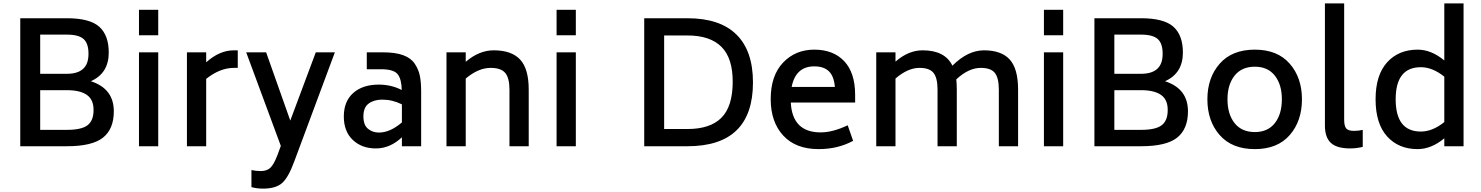

<svg xmlns="http://www.w3.org/2000/svg" viewBox="-20 -866 8772 1137"><path d="M518 -385Q654 -341 654 -207Q654 -102 590 -51Q526 0 376 0H100V-758H376Q512 -758 568 -707.5Q624 -657 624 -555Q624 -432 518 -385ZM218 -661V-429H376Q503 -429 504 -544Q505 -607 476 -634Q447 -661 376 -661ZM534 -213Q535 -275 495 -303.5Q455 -332 376 -332H218V-97H376Q463 -97 498.5 -124.5Q534 -152 534 -213Z M803 -657V-808H917V-657ZM803 0V-556H917V0Z M1365 -568H1388V-464H1365Q1283 -464 1201 -399V0H1087V-556H1201V-497Q1280 -568 1365 -568Z M1850 -556H1963L1723 89Q1688 185 1650.5 218Q1613 251 1538 251Q1500 251 1469 242V141Q1496 147 1524 147Q1560 147 1580.5 128Q1601 109 1622 55L1643 -2L1438 -556H1556L1699 -152Z M2251 -556Q2322 -556 2368 -539Q2414 -522 2436.5 -488Q2459 -454 2466.5 -416.5Q2474 -379 2474 -323V0H2360V-53Q2290 13 2206 13Q2122 13 2069 -37.5Q2016 -88 2016 -176Q2016 -266 2072 -315.5Q2128 -365 2223 -365Q2297 -365 2359 -333Q2358 -398 2334.5 -427Q2311 -456 2236 -456H2152V-556ZM2224 -81Q2290 -81 2360 -141V-248Q2304 -276 2244 -276Q2195 -276 2163.5 -253Q2132 -230 2132 -177Q2132 -126 2159 -103.5Q2186 -81 2224 -81Z M2904 -568Q3009 -568 3060 -513.5Q3111 -459 3111 -335V0H2997V-335Q2997 -404 2972 -434Q2947 -464 2885 -464Q2813 -464 2738 -401V0H2624V-556H2738V-500Q2817 -568 2904 -568Z M3276 -657V-808H3390V-657ZM3276 0V-556H3390V0Z M4051 -758Q4243 -758 4341 -661.5Q4439 -565 4439 -378Q4439 0 4051 0H3795V-758ZM4319 -378Q4320 -521 4252.5 -588.5Q4185 -656 4051 -656H3913V-102H4051Q4185 -102 4251.5 -168Q4318 -234 4319 -378Z M4663 -259Q4672 -82 4840 -82Q4911 -82 5000 -124L5032 -32Q4942 17 4828 17Q4692 17 4618 -63.5Q4544 -144 4544 -279Q4544 -418 4617 -495Q4690 -572 4802 -572Q4915 -572 4979.5 -503.5Q5044 -435 5044 -304V-259ZM4802 -473Q4692 -473 4668 -351H4924Q4919 -414 4889 -443.5Q4859 -473 4802 -473Z M5807 -568Q5910 -568 5959.5 -513.5Q6009 -459 6009 -335V0H5895V-335Q5895 -404 5871.5 -434Q5848 -464 5788 -464Q5716 -464 5643 -396Q5646 -368 5646 -335V0H5532V-335Q5532 -404 5508.5 -434Q5485 -464 5425 -464Q5356 -464 5283 -401V0H5169V-556H5283V-501Q5359 -568 5444 -568Q5576 -568 5620 -477Q5711 -568 5807 -568Z M6162 -657V-808H6276V-657ZM6162 0V-556H6276V0Z M6879 -385Q7015 -341 7015 -207Q7015 -102 6951 -51Q6887 0 6737 0H6461V-758H6737Q6873 -758 6929 -707.5Q6985 -657 6985 -555Q6985 -432 6879 -385ZM6579 -661V-429H6737Q6864 -429 6865 -544Q6866 -607 6837 -634Q6808 -661 6737 -661ZM6895 -213Q6896 -275 6856 -303.5Q6816 -332 6737 -332H6579V-97H6737Q6824 -97 6859.5 -124.5Q6895 -152 6895 -213Z M7411 17Q7276 17 7203 -66Q7130 -149 7130 -278Q7130 -406 7203 -489Q7276 -572 7411 -572Q7545 -572 7617.5 -489Q7690 -406 7690 -278Q7690 -149 7617.5 -66Q7545 17 7411 17ZM7411 -84Q7488 -84 7529.5 -137Q7571 -190 7571 -278Q7571 -365 7529.5 -418Q7488 -471 7411 -471Q7333 -471 7291 -418Q7249 -365 7249 -278Q7249 -190 7291 -137Q7333 -84 7411 -84Z M7976 13Q7897 13 7861.5 -19.5Q7826 -52 7826 -123V-846H7940V-158Q7940 -120 7952 -105.5Q7964 -91 7998 -91Q8027 -91 8050 -97V4Q8011 13 7976 13Z M8533 -846H8647V0H8533V-47Q8456 17 8375 17Q8262 17 8194 -58.5Q8126 -134 8126 -278Q8126 -421 8194 -496.5Q8262 -572 8375 -572Q8456 -572 8533 -508ZM8394 -87Q8463 -87 8533 -143V-412Q8463 -468 8394 -468Q8245 -468 8245 -278Q8245 -87 8394 -87Z"/></svg>

Font: Biryani DemiBold
Style: Regular
Weight: 600
Designer: Dan Reynolds and Mathieu Réguer
Foundry: Dan Reynolds and Mathieu Réguer
Version: Version 1.003;PS 001.003;hotconv 1.0.70;makeotf.lib2.5.58329